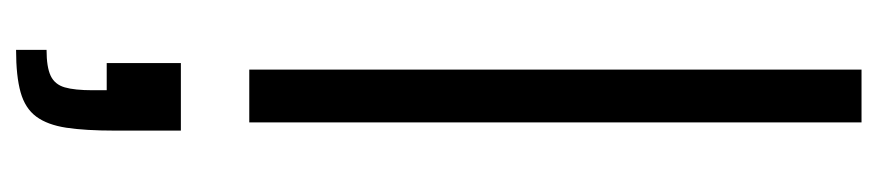

<svg xmlns="http://www.w3.org/2000/svg" viewBox="-436 -346 1066 233"><g transform="rotate(90 96.5 -230.0)"><path d="M65 0V-743H129V0ZM41 283V246Q62 246 72.5 241Q83 236 86.5 224Q90 212 90 190V173H57V83H139V163Q139 199 135.5 222Q132 245 122 258.5Q112 272 92.5 277.5Q73 283 41 283Z"/></g></svg>

Font: Saira Condensed
Style: Regular
Weight: 400
Width: 3
Designer: Hector Gatti with collaboration of the Omnibus-Type team
Foundry: Omnibus-Type
Version: Version 1.101